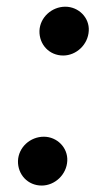

<svg xmlns="http://www.w3.org/2000/svg" viewBox="-20 -554 327 581"><path d="M106.2 7.5C146 7.5 181.5 -25.6 183.6 -67.1C185.7 -107.2 152.7 -140.3 112.6 -140.3C71.4 -140.3 35.9 -108.3 34.4 -67.1C33.4 -25.6 64.3 7.5 106.2 7.5ZM99.4 -460.6C98.4 -419 129.3 -386 171.2 -386C210.9 -386 246.4 -419 248.6 -460.6C251.1 -500.7 217.7 -533.7 177.6 -533.7C136.7 -533.7 100.9 -501.4 99.4 -460.6Z"/></svg>

Font: Magic Ui Pro Semi Bold
Style: Italic
Weight: 600
Italic angle: -9.39999°
Designer: Stefan Endress, Andreas Faust
Version: Version 1.000;FEAKit 1.0